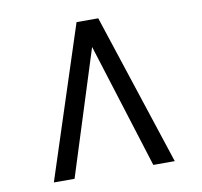

<svg xmlns="http://www.w3.org/2000/svg" viewBox="-72 -824 805 767"><g transform="rotate(-10 331.0 -440.5)"><path d="M374.5 -748 576.5 -133H489.5L330.5 -639.5L170 -133H86L286.5 -748Z"/></g></svg>

Font: Merriweather 24pt
Style: Regular
Weight: 400
Designer: Eben Sorkin
Foundry: Eben Sorkin
Version: Version 2.100